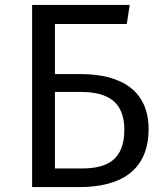

<svg xmlns="http://www.w3.org/2000/svg" viewBox="-20 -763 663 783"><path d="M308 -461H204V-665H497L509 -743H111V0H303C470 0 586 -66 586 -237C586 -389 480 -461 308 -461ZM312 -76H204V-388H309C421 -388 487 -347 487 -234C487 -108 414 -76 312 -76Z"/></svg>

Font: Glow Sans SC Normal Book
Style: Regular
Weight: 500
Designer: Ryoko NISHIZUKA (kana, bopomofo & ideographs); Paul D. Hunt (Latin, Greek & Cyrillic); Sandoll Communications, Soo-young
Version: Version 0.93